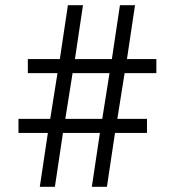

<svg xmlns="http://www.w3.org/2000/svg" viewBox="-20 -718 677 738"><path d="M364 -207H222L191 0H133L164 -207H51V-261H173L201 -437H87V-491H210L241 -698H299L268 -491H410L441 -698H499L468 -491H581V-437H459L431 -261H545V-207H422L391 0H333ZM373 -261 401 -437H259L231 -261Z"/></svg>

Font: IBM Plex Sans Condensed
Style: Regular
Weight: 400
Width: 3
Designer: Mike Abbink, Paul van der Laan, Pieter van Rosmalen
Foundry: Bold Monday
Version: Version 1.1